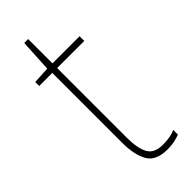

<svg xmlns="http://www.w3.org/2000/svg" viewBox="-224 -687 726 726"><g transform="rotate(-45 139.5 -324.0)"><path d="M188 -15Q209 -15 225.5 -18Q242 -21 255 -27V-2Q241 3 225.5 6.5Q210 10 188 10Q127 10 105.5 -27Q84 -64 84 -130V-503H14V-524L82 -528L89 -658H110V-528H255V-503H110V-130Q110 -74 126 -44.5Q142 -15 188 -15Z"/></g></svg>

Font: Noto Sans Gurmukhi UI SemiCondensed Thin
Style: Regular
Weight: 100
Width: 4
Designer: Jelle Bosma - Monotype Design Team
Foundry: Monotype Imaging Inc.
Version: Version 2.004; ttfautohint (v1.8.4.7-5d5b)